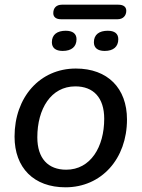

<svg xmlns="http://www.w3.org/2000/svg" viewBox="-20 -789 603 818"><path d="M259 9C412 9 521 -112 521 -280C521 -413 439 -497 303 -497C150 -497 42 -375 42 -207C42 -74 124 9 259 9ZM262 -66C185 -66 139 -114 139 -204C139 -325 197 -421 301 -421C378 -421 424 -373 424 -283C424 -163 366 -66 262 -66ZM240 -707H481C504 -707 518 -722 518 -743C518 -759 507 -769 484 -769H244C220 -769 207 -755 207 -733C207 -717 218 -707 240 -707ZM247 -572C285 -572 306 -590 306 -622C306 -646 289 -658 260 -658C224 -658 201 -642 201 -609C201 -586 216 -572 247 -572ZM426 -572C463 -572 484 -590 484 -622C484 -646 468 -658 439 -658C403 -658 380 -642 380 -609C380 -586 395 -572 426 -572Z"/></svg>

Font: SN Pro Medium
Style: Italic
Weight: 400
Italic angle: -9°
Designer: Tobias Whetton
Foundry: Supernotes
Version: Version 1.001;Glyphs 3.2 (3249)